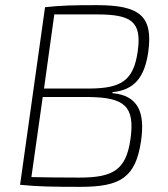

<svg xmlns="http://www.w3.org/2000/svg" viewBox="-20 -718 652 746"><path d="M556 -516C576 -658 520 -698 356 -698C264 -698 219 -697 155 -690L58 0C130 7 183 8 292 8C448 8 507 -28 528 -170C544 -280 518 -347 417 -356V-360C502 -368 542 -418 556 -516ZM329 -374H151L191 -662H355C489 -662 532 -636 515 -518C499 -404 450 -375 329 -374ZM487 -178C470 -57 419 -28 288 -28C208 -28 141 -29 102 -30L146 -341H327C463 -339 505 -306 487 -178Z"/></svg>

Font: Exo 2 Extra Light
Style: Italic
Weight: 250
Italic angle: -8°
Designer: Natanael Gama
Version: Version 1.001;PS 001.001;hotconv 1.0.88;makeotf.lib2.5.64775